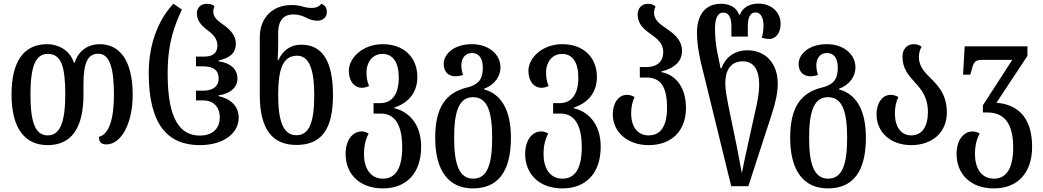

<svg xmlns="http://www.w3.org/2000/svg" viewBox="-20 -793 5784 1065"><path d="M244 12C374 12 443 -79 443 -269V-326C443 -444 466 -495 525 -495C589 -495 612 -414 612 -268C612 -136 586 -48 529 -34C529 -6 540 8 570 8C653 8 716 -109 716 -267C716 -457 645 -548 532 -548C475 -548 416 -517 394 -445H390C368 -516 300 -548 243 -548C113 -548 44 -455 44 -268C44 -80 119 12 244 12ZM245 -42C175 -42 149 -116 149 -268C149 -420 175 -494 245 -494C319 -494 342 -427 342 -269C342 -123 316 -42 245 -42Z M1088 12C1223 12 1304 -56 1304 -140C1304 -204 1260 -245 1192 -260V-264C1259 -274 1297 -308 1297 -358C1297 -409 1259 -444 1192 -453V-457C1254 -472 1288 -496 1288 -552C1288 -604 1245 -638 1209 -663C1181 -683 1163 -701 1163 -729C1163 -739 1165 -747 1170 -758C1161 -767 1148 -772 1128 -772C1090 -772 1072 -747 1072 -718C1072 -678 1099 -650 1128 -628C1158 -605 1186 -582 1186 -540C1186 -501 1163 -479 1112 -479H1067V-425H1106C1164 -425 1193 -403 1193 -358C1193 -316 1164 -290 1107 -290H1067V-236H1107C1164 -236 1199 -200 1199 -141C1199 -78 1156 -41 1089 -41C950 -41 910 -187 910 -387C910 -562 951 -657 989 -740L942 -772C875 -703 805 -573 805 -388C805 -102 910 12 1088 12Z M1624 11C1763 11 1827 -75 1827 -266C1827 -457 1766 -545 1652 -545C1586 -545 1549 -510 1524 -460H1520C1522 -491 1523 -531 1523 -558V-608C1523 -685 1557 -713 1608 -713C1636 -713 1658 -705 1676 -696C1696 -686 1715 -678 1740 -678C1767 -678 1793 -694 1793 -727C1793 -751 1780 -766 1762 -772C1749 -755 1731 -749 1710 -749C1692 -749 1678 -751 1661 -756C1643 -762 1625 -765 1596 -765C1498 -765 1421 -701 1421 -585V-265C1421 -75 1492 11 1624 11ZM1624 -43C1550 -43 1523 -123 1523 -266C1523 -405 1547 -484 1628 -484C1696 -484 1723 -406 1723 -265C1723 -115 1696 -43 1624 -43Z M2104 252C2235 252 2316 167 2316 21C2316 -112 2241 -176 2166 -193V-196C2241 -220 2295 -276 2295 -366C2295 -476 2219 -548 2103 -548C1993 -548 1915 -473 1915 -400C1915 -339 1949 -306 1986 -306C1999 -306 2013 -309 2027 -316C2016 -344 2013 -362 2013 -394C2013 -442 2042 -494 2102 -494C2160 -494 2192 -446 2192 -362C2192 -264 2149 -221 2090 -221H2052V-163H2093C2169 -163 2211 -102 2211 24C2211 137 2176 198 2104 198C2032 198 1999 136 1999 63C1999 11 2010 -25 2025 -52C2013 -60 1999 -64 1985 -64C1941 -64 1897 -22 1897 61C1897 169 1971 252 2104 252Z M2603 252C2741 252 2814 161 2814 -29C2814 -183 2760 -272 2665 -297V-301C2728 -324 2756 -373 2756 -419C2756 -494 2688 -548 2598 -548C2499 -548 2441 -494 2441 -438C2441 -390 2473 -370 2504 -370C2520 -370 2536 -373 2549 -377C2545 -388 2539 -404 2539 -431C2539 -470 2561 -499 2598 -499C2635 -499 2658 -471 2658 -420C2658 -366 2646 -326 2572 -308C2456 -280 2394 -202 2394 -29C2394 161 2474 252 2603 252ZM2605 198C2528 198 2499 121 2499 -29C2499 -177 2527 -254 2604 -254C2682 -254 2710 -177 2710 -29C2710 121 2682 198 2605 198Z M3100 252C3231 252 3312 167 3312 21C3312 -112 3237 -176 3162 -193V-196C3237 -220 3291 -276 3291 -366C3291 -476 3215 -548 3099 -548C2989 -548 2911 -473 2911 -400C2911 -339 2945 -306 2982 -306C2995 -306 3009 -309 3023 -316C3012 -344 3009 -362 3009 -394C3009 -442 3038 -494 3098 -494C3156 -494 3188 -446 3188 -362C3188 -264 3145 -221 3086 -221H3048V-163H3089C3165 -163 3207 -102 3207 24C3207 137 3172 198 3100 198C3028 198 2995 136 2995 63C2995 11 3006 -25 3021 -52C3009 -60 2995 -64 2981 -64C2937 -64 2893 -22 2893 61C2893 169 2967 252 3100 252Z M3578 12C3708 12 3785 -70 3785 -194C3785 -310 3726 -380 3648 -393V-396C3726 -416 3763 -456 3763 -510C3763 -577 3711 -611 3666 -642C3635 -663 3608 -686 3608 -721C3608 -733 3610 -744 3616 -757C3606 -766 3594 -772 3574 -772C3536 -772 3517 -743 3517 -713C3517 -659 3552 -631 3588 -605C3625 -579 3659 -553 3659 -504C3659 -455 3629 -421 3563 -421H3529V-363H3565C3644 -363 3680 -313 3680 -195C3680 -94 3645 -42 3578 -42C3516 -42 3481 -91 3481 -163C3481 -201 3487 -227 3500 -255C3485 -263 3471 -267 3458 -267C3410 -267 3379 -220 3379 -159C3379 -61 3460 12 3578 12Z M4036 240H4131L4260 -157C4282 -222 4294 -280 4294 -330C4294 -443 4225 -514 4126 -514C4050 -514 4001 -470 3982 -414H3977L3960 -497C3950 -544 3946 -598 3946 -632C3946 -685 3957 -723 3992 -723C4023 -723 4037 -696 4037 -646V-590H4128V-646C4128 -698 4142 -724 4171 -724C4199 -724 4215 -695 4215 -652C4215 -617 4209 -595 4205 -584C4217 -580 4232 -577 4248 -577C4279 -577 4310 -605 4310 -661C4310 -721 4264 -773 4186 -773C4142 -773 4100 -754 4084 -711H4080C4065 -754 4025 -772 3979 -772C3886 -772 3846 -702 3846 -612C3846 -531 3866 -450 3885 -376ZM4095 168C4088 131 4077 74 4067 20L4018 -218C4012 -252 4003 -294 4003 -332C4003 -401 4032 -453 4100 -453C4156 -453 4191 -412 4191 -324C4191 -275 4181 -226 4170 -179L4126 20C4114 73 4102 131 4095 168Z M4572 252C4710 252 4783 161 4783 -29C4783 -183 4729 -272 4634 -297V-301C4697 -324 4725 -373 4725 -419C4725 -494 4657 -548 4567 -548C4468 -548 4410 -494 4410 -438C4410 -390 4442 -370 4473 -370C4489 -370 4505 -373 4518 -377C4514 -388 4508 -404 4508 -431C4508 -470 4530 -499 4567 -499C4604 -499 4627 -471 4627 -420C4627 -366 4615 -326 4541 -308C4425 -280 4363 -202 4363 -29C4363 161 4443 252 4572 252ZM4574 198C4497 198 4468 121 4468 -29C4468 -177 4496 -254 4573 -254C4651 -254 4679 -177 4679 -29C4679 121 4651 198 4574 198Z M5035 12C5147 12 5232 -55 5232 -169C5232 -274 5178 -324 5133 -368C5103 -399 5077 -429 5077 -477C5077 -498 5083 -520 5092 -533C5082 -542 5069 -548 5048 -548C5010 -548 4986 -519 4986 -480C4986 -411 5020 -375 5054 -337C5090 -297 5127 -256 5127 -170C5127 -91 5094 -42 5035 -42C4977 -42 4944 -91 4944 -162C4944 -201 4950 -227 4963 -255C4948 -263 4934 -267 4921 -267C4873 -267 4842 -220 4842 -159C4842 -61 4918 12 5035 12Z M5493 252C5624 252 5705 167 5705 21C5705 -156 5611 -215 5507 -223L5679 -483V-536H5331L5322 -379H5362L5367 -396C5379 -444 5385 -461 5426 -461H5595L5432 -209V-169H5458C5548 -169 5600 -111 5600 24C5600 137 5565 198 5493 198C5421 198 5388 136 5388 63C5388 11 5399 -25 5414 -52C5402 -60 5388 -64 5374 -64C5330 -64 5286 -22 5286 61C5286 169 5360 252 5493 252Z"/></svg>

Font: Noto Serif Georgian Condensed Medium
Style: Regular
Weight: 500
Width: 3
Designer: Monotype Design Team, Akaki Razmadze
Foundry: Google LLC
Version: Version 2.003